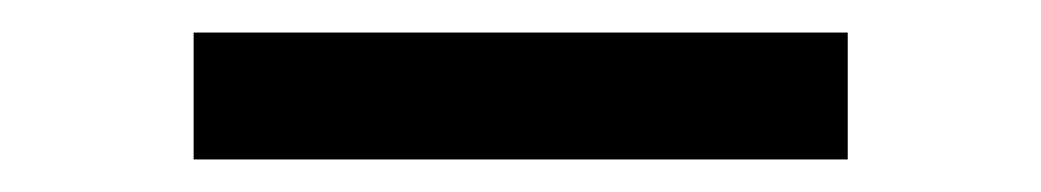

<svg xmlns="http://www.w3.org/2000/svg" viewBox="-20 -309 640 118"><path d="M99 -289V-211H501V-289Z"/></svg>

Font: LT Wave Mono
Style: Regular
Weight: 400
Designer: Daniel Lyons
Version: Version 2.5 (Glyphs App)